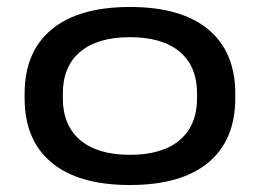

<svg xmlns="http://www.w3.org/2000/svg" viewBox="-20 -515 744 550"><path d="M352 15Q205 15 127.8 -49.2Q50.5 -113.5 50.5 -234V-246.5Q50.5 -366.5 128 -430.8Q205.5 -495 352.5 -495Q499 -495 576.5 -430.8Q654 -366.5 654 -246.5V-234Q654 -113.5 576.5 -49.2Q499 15 352 15ZM352.5 -71.5Q444.5 -71.5 494.5 -113.5Q544.5 -155.5 544.5 -234V-246.5Q544.5 -325 494.8 -366.8Q445 -408.5 352 -408.5Q260 -408.5 210 -366.8Q160 -325 160 -246.5V-234Q160 -155.5 210 -113.5Q260 -71.5 352.5 -71.5Z"/></svg>

Font: Anek Latin Expanded Medium
Style: Regular
Weight: 500
Width: 7
Designer: Yesha Goshar
Foundry: Ek Type
Version: Version 1.003